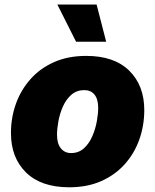

<svg xmlns="http://www.w3.org/2000/svg" viewBox="-20 -792 665 822"><path d="M276.4 9.8Q155.8 9.8 91.3 -53.7Q26.9 -117.2 26.9 -222.2Q26.9 -288.6 48.3 -348.1Q69.8 -407.7 111.1 -453.9Q152.3 -500 212.2 -526.4Q272 -552.7 349.1 -552.7Q469.2 -552.7 533.4 -489.3Q597.7 -425.8 597.7 -320.8Q597.7 -254.9 576.7 -195.3Q555.7 -135.7 514.6 -89.6Q473.6 -43.5 413.8 -16.8Q354 9.8 276.4 9.8ZM284.2 -136.7Q316.9 -136.7 339.4 -157.2Q361.8 -177.7 375.2 -208.7Q388.7 -239.7 394.5 -272.7Q400.4 -305.7 400.4 -330.1Q400.4 -367.7 384.5 -387Q368.7 -406.2 341.3 -406.2Q308.1 -406.2 285.4 -386.2Q262.7 -366.2 249.3 -335.7Q235.8 -305.2 230 -272.7Q224.1 -240.2 224.1 -215.3Q224.1 -177.2 240.5 -157Q256.8 -136.7 284.2 -136.7ZM305.7 -613.3 225.6 -772.5H393.6L434.6 -613.3Z"/></svg>

Font: Inter Black
Style: Italic
Weight: 900
Italic angle: -9.39999°
Designer: Rasmus Andersson
Foundry: rsms
Version: Version 4.000;git-a52131595